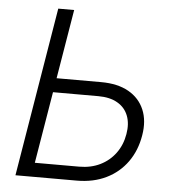

<svg xmlns="http://www.w3.org/2000/svg" viewBox="-52 -776 731 823"><g transform="rotate(5 313.5 -364.0)"><path d="M165 -429.7H376Q447.3 -429.7 494.4 -403.1Q541.5 -376.5 561.8 -328.6Q582 -280.8 571.3 -217.8Q560.5 -151.9 525.4 -102.8Q490.2 -53.7 435.1 -26.9Q379.9 0 308.6 0H44.9L165.5 -727.5H233.9L123 -60.5H313.5Q364.3 -60.5 404.1 -80.1Q443.8 -99.6 469.7 -135Q495.6 -170.4 503.4 -217.3Q511.2 -262.2 498 -296.4Q484.9 -330.6 452.1 -349.6Q419.4 -368.7 369.1 -368.7H154.8Z"/></g></svg>

Font: Inter 20pt Light
Style: Italic
Weight: 300
Italic angle: -9.3988°
Version: Version 4.001;git-66647c0bb